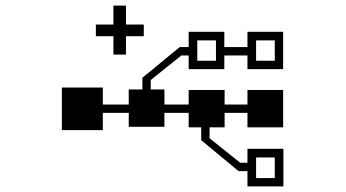

<svg xmlns="http://www.w3.org/2000/svg" viewBox="-20 -645 1240 689"><path d="M899 -6V-80H966V-6ZM688 -427V-500H755V-427ZM899 -427V-500H966V-427ZM521 -358 631 -446H657V-397H785V-446H868V-397H996V-531H868V-476H785V-531H657V-476H625L491 -366V-324H442V-270H349V-331H202V-178H349V-240H442V-190H570V-240H657V-188H702V-142L836 -31H868V24H997V-111H868V-61H842L732 -149V-188H786V-240H868V-188H996V-322H868V-270H786V-322H657V-270H570V-324H521ZM387 -449H432V-515H496V-557H432V-625H387V-557H324V-515H387Z"/></svg>

Font: CryptoKit 1.4
Style: Regular
Weight: 400
Monospace: yes
Designer: Oceane Juvin
Foundry: http://www.head-geneve.ch
Version: Version 1.000